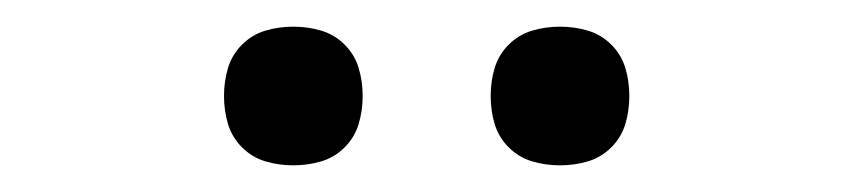

<svg xmlns="http://www.w3.org/2000/svg" viewBox="-20 -752 640 144"><path d="M400 -628Q389 -628 379 -631Q369 -634 361.5 -641.5Q354 -649 351 -659Q348 -669 348 -680Q348 -691 351 -701Q354 -711 361.5 -718.5Q369 -726 379 -729Q389 -732 400 -732Q411 -732 421 -729Q431 -726 438.5 -718.5Q446 -711 449 -701Q452 -691 452 -680Q452 -669 449 -659Q446 -649 438.5 -641.5Q431 -634 421 -631Q411 -628 400 -628ZM200 -628Q189 -628 179 -631Q169 -634 161.5 -641.5Q154 -649 151 -659Q148 -669 148 -680Q148 -691 151 -701Q154 -711 161.5 -718.5Q169 -726 179 -729Q189 -732 200 -732Q211 -732 221 -729Q231 -726 238.5 -718.5Q246 -711 249 -701Q252 -691 252 -680Q252 -669 249 -659Q246 -649 238.5 -641.5Q231 -634 221 -631Q211 -628 200 -628Z"/></svg>

Font: Iosevka Slab Light Extended
Style: Regular
Weight: 300
Width: 7
Monospace: yes
Designer: Belleve Invis
Foundry: Belleve Invis
Version: Version 11.1.0; ttfautohint (v1.8.3)